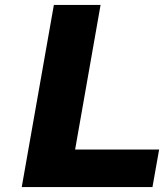

<svg xmlns="http://www.w3.org/2000/svg" viewBox="-20 -757 664 777"><path d="M68 0 198 -737H387L284 -152H624L597 0Z"/></svg>

Font: Tomorrow
Style: Bold Italic
Weight: 700
Italic angle: -10°
Designer: Tony de Marco, Monica Rizzolli
Foundry: Just in Type
Version: Version 2.002